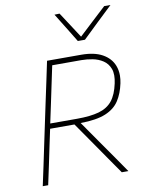

<svg xmlns="http://www.w3.org/2000/svg" viewBox="-102 -1042 858 1115"><g transform="rotate(-10 326.5 -485.0)"><path d="M58 0Q71 -60 83 -116.5Q94.5 -173 108.5 -238L158 -472.5Q172.5 -539.5 184.5 -596.5Q196.5 -653.5 209 -713H410Q487 -713 534.8 -686.5Q582.5 -660 600.5 -614Q611 -587 611 -555.5Q611 -534 606 -510Q594 -452.5 567.2 -410.8Q540.5 -369 486.5 -346.5Q432.5 -324 338.5 -323L423 -201.5Q445.5 -169.5 470.8 -133.2Q496 -97 520 -62.5Q544 -27.5 563 0H524Q491 -47.5 460 -92.2Q429 -137 399 -180.5L301.5 -321H158L140 -236.5Q126.5 -173 115 -117Q103 -60.5 90 0ZM406 -682H234Q223 -630 212.5 -580Q202 -530 190 -473L164 -351H322Q401 -351 451.5 -365.2Q502 -379.5 530.8 -415.2Q559.5 -451 573 -515Q578.5 -540.5 578.5 -561Q578.5 -584 572 -601Q559.5 -633.5 532.5 -651.2Q505.5 -669 471.8 -675.5Q438 -682 406 -682ZM405 -795Q378.5 -838.5 351.5 -882.5Q324.5 -926.5 298 -969L328 -970Q352.5 -932 378 -893.5L428 -816.5Q469.5 -855.5 509.5 -892.5Q549.5 -929.5 591 -968H628Q581.5 -924 537.2 -881.8Q493 -839.5 447 -795Z"/></g></svg>

Font: Heraclito Thin
Style: Italic
Weight: 100
Italic angle: -12°
Designer: Kostas Bartsokas (font) & Cristiano Sobral (main changes)
Foundry: Kostas Bartsokas (font) & Cristiano Sobral (main changes)
Version: Version 1.00;July 8, 2020;FontCreator 13.0.0.2655 64-bit